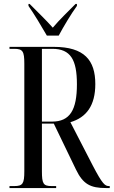

<svg xmlns="http://www.w3.org/2000/svg" viewBox="-20 -951 575 971"><path d="M217 -771H277C301 -816 341 -883 369 -921V-931H362C324 -892 282 -853 247 -811C211 -852 167 -893 130 -931H124V-921C151 -883 191 -816 217 -771ZM28 0H264V-10H241C199 -10 192 -22 192 -85V-326H252L364 -94C400 -19 438 0 516 0H535V-10H531C511 -10 498 -20 449 -114L336 -333C417 -357 462 -417 462 -526C462 -646 407 -714 252 -714H28V-704H52C95 -704 103 -692 103 -629V-85C103 -22 95 -10 52 -10H28ZM243 -336H192V-704H245C337 -704 369 -649 369 -525C369 -395 334 -336 243 -336Z"/></svg>

Font: Noto Serif Display ExtraCondensed
Style: Regular
Weight: 400
Width: 2
Designer: Monotype Design Team
Foundry: Monotype Imaging Inc.
Version: Version 2.009